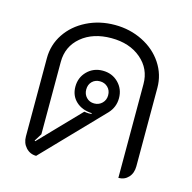

<svg xmlns="http://www.w3.org/2000/svg" viewBox="-92 -685 787 787"><g transform="rotate(15 301.5 -292.0)"><path d="M67 -57V-389Q67 -446 98 -492.5Q129 -539 183 -566Q237 -593 302 -593Q366 -593 420 -566Q474 -539 505 -492Q536 -445 536 -389V-56Q536 -27 519.5 -9Q503 9 477 9V-389Q477 -454 428 -495.5Q379 -537 302 -537Q224 -537 175 -496Q126 -455 126 -389V-82L106 -50L109 -48L272 -217Q284 -215 291 -215Q299 -215 303 -216V-219Q261 -221 235.5 -245Q210 -269 210 -307Q210 -346 236.5 -372.5Q263 -399 302 -399Q342 -399 368.5 -372.5Q395 -346 395 -307Q395 -269 369 -241L128 9Q102 9 84.5 -10Q67 -29 67 -57ZM349 -307Q349 -328 335.5 -341Q322 -354 302 -354Q282 -354 269 -341Q256 -328 256 -307Q256 -287 269 -273.5Q282 -260 302 -260Q322 -260 335.5 -273.5Q349 -287 349 -307Z"/></g></svg>

Font: K2D ExtraLight
Style: Regular
Weight: 275
Designer: Katatrad Aksorn Co.,Ltd.
Foundry: Cadson Demak Co.,Ltd.
Version: Version 1.000; ttfautohint (v1.6)